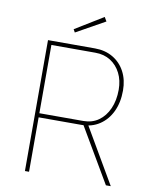

<svg xmlns="http://www.w3.org/2000/svg" viewBox="-94 -941 798 1011"><g transform="rotate(10 304.5 -436.0)"><path d="M110 0V-700H361Q416 -700 457.5 -675.5Q499 -651 522 -607.5Q545 -564 545 -507Q545 -443 522 -394.5Q499 -346 457.5 -318.5Q416 -291 361 -291H132V0ZM543 0 368 -298 391 -305 569 0ZM132 -313H367Q414 -313 448.5 -337.5Q483 -362 502.5 -406Q522 -450 522 -507Q522 -557 502.5 -595.5Q483 -634 448.5 -656Q414 -678 367 -678H132ZM242 -764 233 -780 383 -872 396 -850Z"/></g></svg>

Font: Lexend Deca Thin
Style: Regular
Weight: 250
Designer: Bonnie Shaver-Troup, Thomas Jockin
Foundry: Lexend
Version: Version 1.007